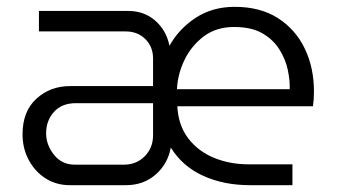

<svg xmlns="http://www.w3.org/2000/svg" viewBox="-20 -542 988 562"><path d="M184 0Q145 0 114 -19.5Q83 -39 64.5 -73Q46 -107 46 -149Q46 -216 86.5 -253Q127 -290 185 -290H428V-371Q428 -405 405.5 -427.5Q383 -450 348 -450H94V-510H355Q402 -510 434.5 -481.5Q467 -453 476 -408Q504 -458 553 -490Q602 -522 667 -522Q742 -522 793.5 -489Q845 -456 872 -400Q899 -344 899 -274Q899 -251 896 -231H499Q502 -175 531 -137Q560 -99 606.5 -80Q653 -61 707 -61H836V0H711Q635 0 574.5 -27.5Q514 -55 480 -110Q471 -62 435.5 -31Q400 0 349 0ZM498 -281H828Q829 -306 822.5 -337Q816 -368 798 -397Q780 -426 748 -444.5Q716 -463 665 -463Q613 -463 576.5 -435.5Q540 -408 520 -366.5Q500 -325 498 -281ZM199 -60H343Q379 -60 403.5 -84.5Q428 -109 428 -146V-240H202Q161 -240 138 -214.5Q115 -189 115 -152Q115 -118 138 -89Q161 -60 199 -60Z"/></svg>

Font: MuseoModerno Light
Style: Regular
Weight: 300
Designer: Pablo Cosgaya, Héctor Gatti, Marcela Romero, and the Authors of The MuseoModerno Project.
Foundry: Omnibus-Type Team
Version: Version 1.001